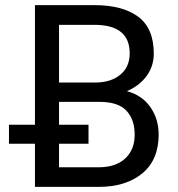

<svg xmlns="http://www.w3.org/2000/svg" viewBox="-20 -731 697 751"><path d="M600.6 -205.1Q600.6 -105.5 536.4 -52.7Q472.2 0 365.7 0H116.7V-710.9H349.6Q459 -710.9 520.3 -665.8Q581.5 -620.6 581.5 -521.5Q581.5 -472.2 553.5 -433.8Q525.4 -395.5 476.6 -374.5Q536.6 -357.9 568.6 -311.5Q600.6 -265.1 600.6 -205.1ZM210.9 -633.8V-408.2H352.5Q413.1 -408.2 450.2 -438.5Q487.3 -468.8 487.3 -522.5Q487.3 -631.3 355.5 -633.8ZM506.8 -204.1Q506.8 -263.7 474.4 -298.1Q441.9 -332.5 370.1 -332.5H210.9V-76.7H365.7Q432.6 -76.7 469.7 -111.1Q506.8 -145.5 506.8 -204.1ZM326.2 -243.2V-168.9H15.1V-243.2Z"/></svg>

Font: Roboto21382017
Style: Regular
Weight: 400
Designer: Christian Robertson
Foundry: Google
Version: Version 2.138; 2017